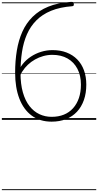

<svg xmlns="http://www.w3.org/2000/svg" viewBox="-20 -1292 1057 2069"><path d="M536 19Q410 19 322 -46Q234 -111 188.5 -229.5Q143 -348 143 -509Q143 -636 161.5 -747.5Q180 -859 221 -950.5Q262 -1042 331 -1110.5Q400 -1179 500 -1220Q600 -1261 736 -1271Q759 -1273 766.5 -1269.5Q774 -1266 775 -1252Q777 -1239 773.5 -1232.5Q770 -1226 758 -1225Q626 -1215 531 -1176Q436 -1137 372 -1072.5Q308 -1008 270.5 -922.5Q233 -837 217 -732Q201 -627 201 -507Q201 -386 226.5 -296.5Q252 -207 298 -148.5Q344 -90 405 -61.5Q466 -33 536 -33Q610 -33 668 -56.5Q726 -80 767 -125.5Q808 -171 830 -235Q852 -299 852 -380Q852 -479 814 -551Q776 -623 707.5 -662Q639 -701 544 -701Q495 -701 447.5 -688Q400 -675 357.5 -651Q315 -627 280.5 -594.5Q246 -562 221 -522.5Q196 -483 183 -438L171 -503Q189 -557 225.5 -602.5Q262 -648 312.5 -681.5Q363 -715 422.5 -733.5Q482 -752 546 -752Q631 -752 698 -726Q765 -700 812.5 -651.5Q860 -603 885 -534Q910 -465 910 -380Q910 -288 884 -214Q858 -140 809.5 -88Q761 -36 692 -8.5Q623 19 536 19ZM0 747H1017V757H0ZM0 -20H1017V0H0ZM0 -505H1017V-500H0ZM0 -1267H1017V-1257H0Z"/></svg>

Font: Playwrite VN Guides
Style: Regular
Weight: 400
Designer: Veronika Burian, José Scaglione
Foundry: TypeTogether
Version: Version 1.003